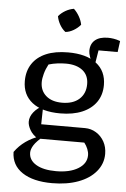

<svg xmlns="http://www.w3.org/2000/svg" viewBox="-62 -780 679 1031"><g transform="rotate(5 278.0 -264.5)"><path d="M258 207Q156 207 97.5 168Q39 129 38 58Q62 24 96.5 -0.5Q131 -25 175 -39H191Q155 -9 141 13Q127 35 127 54Q127 94 166 117.5Q205 141 274 141Q348 141 393 113.5Q438 86 438 41Q438 25 431 7.5Q424 -10 412 -25H161Q133 -42 119 -66.5Q105 -91 105 -111Q105 -138 124.5 -162.5Q144 -187 175 -202L173 -103H409Q442 -103 469.5 -86Q497 -69 513 -40Q529 -11 529 26Q529 79 494.5 120.5Q460 162 399 184.5Q338 207 258 207ZM269 -170Q171 -170 118 -211.5Q65 -253 65 -327Q65 -381 91 -420Q117 -459 165.5 -479.5Q214 -500 284 -500Q382 -500 436 -458.5Q490 -417 490 -342Q490 -289 463.5 -250.5Q437 -212 387.5 -191Q338 -170 269 -170ZM274 -228Q333 -228 366.5 -258Q400 -288 400 -339Q400 -387 367 -413Q334 -439 277 -439Q255 -439 231 -436Q207 -433 184 -426Q170 -400 163 -374Q156 -348 156 -329Q156 -283 187.5 -255.5Q219 -228 274 -228ZM422 -446Q410 -465 403 -485Q396 -505 396 -518Q396 -556 420.5 -576.5Q445 -597 490 -597Q504 -597 520.5 -594.5Q537 -592 556 -585L548 -525H445L432 -446ZM294 -736Q311 -720 323.5 -698Q336 -676 340 -654Q325 -636 303 -623Q281 -610 259 -608Q241 -622 228.5 -644Q216 -666 212 -689Q227 -707 248.5 -719.5Q270 -732 294 -736Z"/></g></svg>

Font: Piazzolla Thin Medium
Style: Regular
Weight: 500
Version: Version 2.005